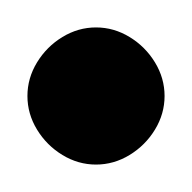

<svg xmlns="http://www.w3.org/2000/svg" viewBox="-20 -750 140 140"><path d="M0 -680Q0 -667 7 -655.5Q14 -644 25.5 -637Q37 -630 50 -630Q63 -630 74.5 -637Q86 -644 93 -655.5Q100 -667 100 -680Q100 -693 93 -704.5Q86 -716 74.5 -723Q63 -730 50 -730Q37 -730 25.5 -723Q14 -716 7 -704.5Q0 -693 0 -680Z"/></svg>

Font: Linefont
Style: Regular
Weight: 400
Monospace: yes
Version: Version 3.002;gftools[0.9.33]